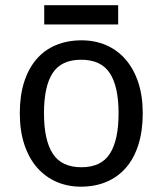

<svg xmlns="http://www.w3.org/2000/svg" viewBox="-20 -699 617 729"><path d="M522 -269Q522 -202.1 505.6 -150.1Q489.3 -98.1 458.7 -62.7Q428.2 -27.3 384.8 -8.8Q341.3 9.8 287.1 9.8Q236.8 9.8 194.3 -8.8Q151.9 -27.3 120.8 -62.7Q89.8 -98.1 72.5 -150.1Q55.2 -202.1 55.2 -269Q55.2 -335.4 71.5 -387Q87.9 -438.5 118.2 -473.9Q148.4 -509.3 192.1 -527.6Q235.8 -545.9 290 -545.9Q340.3 -545.9 382.8 -527.6Q425.3 -509.3 456.3 -473.9Q487.3 -438.5 504.6 -387Q522 -335.4 522 -269ZM147 -269Q147 -167 180.4 -115.5Q213.9 -64 289.1 -64Q364.3 -64 397.2 -115.5Q430.2 -167 430.2 -269Q430.2 -371.1 396.7 -421.6Q363.3 -472.2 288.1 -472.2Q212.9 -472.2 179.9 -421.6Q147 -371.1 147 -269ZM147.9 -679.2H428.7V-606H147.9Z"/></svg>

Font: Droid Sans
Style: Regular
Weight: 400
Foundry: Ascender Corporation
Version: Version 1.00 build 114